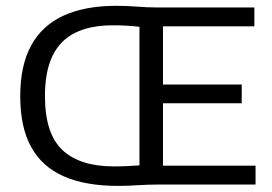

<svg xmlns="http://www.w3.org/2000/svg" viewBox="-20 -620 915 645"><path d="M376 4.5Q267.5 4.5 194.5 -27.5Q121.5 -59.5 84.8 -126Q48 -192.5 48 -297Q48 -400.5 85 -467.8Q122 -535 194 -567.8Q266 -600.5 371 -600.5Q405.5 -600.5 440 -597.8Q474.5 -595 503.5 -595H834.5V-531.5H527.5V-63.5H838.5V0H507Q476 0 442.8 2.2Q409.5 4.5 376 4.5ZM362.5 -61Q386.5 -61 407.8 -62Q429 -63 448.5 -64.5V-530Q426 -532.5 404.5 -533.8Q383 -535 359.5 -535Q283.5 -535 232.8 -510Q182 -485 156.5 -432.5Q131 -380 131 -297Q131 -171.5 189.5 -116.2Q248 -61 362.5 -61ZM501 -273V-336H792V-273Z"/></svg>

Font: Encode Sans SC
Style: Regular
Weight: 400
Version: Version 3.002